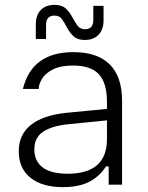

<svg xmlns="http://www.w3.org/2000/svg" viewBox="-20 -758 609 788"><path d="M238 10Q153 10 105 -28.5Q57 -67 57 -137Q57 -206 107 -245.5Q157 -285 252 -295L419 -311V-264L268 -249Q193 -242 157 -217.5Q121 -193 121 -146V-145Q121 -96 155.5 -70.5Q190 -45 258 -45Q419 -45 419 -187V-277V-289V-339Q419 -417 386 -453Q353 -489 280 -489Q229 -489 198 -473.5Q167 -458 153 -435.5Q139 -413 139 -393H74Q111 -544 281 -544Q380 -544 430.5 -493.5Q481 -443 481 -344V0H426V-75H415Q388 -33 345.5 -11.5Q303 10 238 10ZM328 -594Q298 -594 282 -609Q266 -624 255.5 -644Q245 -664 234.5 -679Q224 -694 204 -694Q169 -694 169 -656V-598H127V-658Q127 -696 147.5 -717Q168 -738 204 -738Q234 -738 250 -723Q266 -708 276.5 -688Q287 -668 298 -653Q309 -638 328 -638Q363 -638 363 -676V-734H405V-674Q405 -637 384.5 -615.5Q364 -594 328 -594Z"/></svg>

Font: Mozilla Text ExtraLight
Style: Regular
Weight: 200
Designer: Studio DRAMA
Foundry: Studio DRAMA
Version: Version 1.000